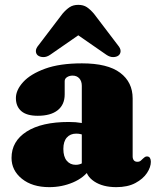

<svg xmlns="http://www.w3.org/2000/svg" viewBox="-20 -757 642 791"><path d="M333 -68.5V-80L317 -80.5V-403.5Q317 -422.5 306.8 -434Q296.5 -445.5 279 -445.5Q266 -445.5 256.2 -439.2Q246.5 -433 246.5 -422.5V-368Q246.5 -326 217.8 -303Q189 -280 135.5 -280Q90 -280 67.8 -299.2Q45.5 -318.5 45.5 -353Q45.5 -386 75.5 -419Q105.5 -452 165.8 -474Q226 -496 317.5 -496Q423.5 -496 475 -457.2Q526.5 -418.5 526.5 -351.5V-112.5Q526.5 -103 531.2 -96.8Q536 -90.5 546 -90.5Q554.5 -90.5 559.8 -95Q565 -99.5 569.5 -104Q573 -107.5 576.8 -110Q580.5 -112.5 585.5 -112.5Q594 -112.5 597.8 -106.2Q601.5 -100 601.5 -90.5Q601.5 -68.5 585.5 -44.2Q569.5 -20 537.8 -3Q506 14 459 14Q403.5 14 368.2 -9.5Q333 -33 333 -68.5ZM27.5 -106.5Q27.5 -175 89.5 -214.8Q151.5 -254.5 263.5 -254.5Q293 -254.5 315 -250.5Q337 -246.5 351 -239L334 -195.5Q323.5 -201.5 314.2 -204Q305 -206.5 294 -206.5Q269.5 -206.5 255.2 -190.2Q241 -174 241 -143.5Q241 -111.5 255 -94.8Q269 -78 292 -78Q306.5 -78 319.2 -84.8Q332 -91.5 338.5 -100.5L350.5 -60.5Q326.5 -25 280.8 -5.5Q235 14 183 14Q113 14 70.2 -20.5Q27.5 -55 27.5 -106.5ZM351.5 -645.5H253.5L418 -531.5Q432.5 -521.5 446.5 -521.8Q460.5 -522 469 -529Q476.5 -535.5 476.8 -546.5Q477 -557.5 465.5 -571L367 -700.5Q352 -718 337.8 -727.5Q323.5 -737 302.5 -737Q281.5 -737 267 -727.5Q252.5 -718 237.5 -700.5L139 -571Q127.5 -557.5 127.8 -546.5Q128 -535.5 135.5 -529Q144.5 -522 158.5 -521.8Q172.5 -521.5 187 -531.5Z"/></svg>

Font: Fraunces
Style: Regular
Weight: 900
Version: Version 1.000;[b76b70a41]